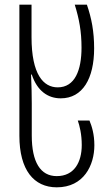

<svg xmlns="http://www.w3.org/2000/svg" viewBox="-20 -552 468 822"><path d="M223 250C339 250 384 155 384 70C384 22 373 -12 363 -36H313C321 -13 330 23 330 69C330 142 298 202 223 202C153 202 116 142 116 28V-110C116 -146 115 -183 113 -233H116C139 -163 185 -131 240 -131C334 -131 383 -216 383 -345C383 -417 372 -474 352 -532H300C319 -471 329 -417 329 -348C329 -252 301 -178 227 -178C166 -178 115 -233 115 -393V-532H63V29C63 176 125 250 223 250Z"/></svg>

Font: Noto Sans Georgian ExtraCondensed Light
Style: Regular
Weight: 300
Width: 2
Designer: Monotype Design Team, Akaki Razmadze
Foundry: Google LLC
Version: Version 2.005